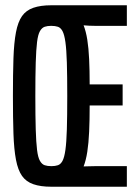

<svg xmlns="http://www.w3.org/2000/svg" viewBox="-20 -708 521 728"><path d="M174 0Q134 0 106.5 -9.5Q79 -19 63.5 -41Q48 -63 40.5 -102.5Q33 -142 31 -201.5Q29 -261 29 -344Q29 -427 31 -486.5Q33 -546 40.5 -585.5Q48 -625 63.5 -647Q79 -669 106.5 -678.5Q134 -688 174 -688H461V-610H340Q331 -610 318.5 -610.5Q306 -611 297 -612Q306 -589 311 -557.5Q316 -526 318 -483.5Q320 -441 320 -388H445V-308H320Q320 -252 318 -208.5Q316 -165 311 -132.5Q306 -100 297 -77Q305 -77 316.5 -77.5Q328 -78 340 -78H461V0ZM175 -78Q189 -78 199.5 -81.5Q210 -85 217 -98Q224 -111 228 -139.5Q232 -168 233.5 -217.5Q235 -267 235 -344Q235 -421 233.5 -470.5Q232 -520 228 -548.5Q224 -577 217 -590Q210 -603 199.5 -606.5Q189 -610 174 -610Q160 -610 149.5 -606.5Q139 -603 131.5 -590Q124 -577 120.5 -548.5Q117 -520 115.5 -470.5Q114 -421 114 -344Q114 -267 115.5 -217.5Q117 -168 120.5 -139.5Q124 -111 131.5 -98Q139 -85 149.5 -81.5Q160 -78 175 -78Z"/></svg>

Font: Saira UltraCondensed SemiBold
Style: Regular
Weight: 600
Width: 1
Designer: Hector Gatti with collaboration of the Omnibus-Type team
Foundry: Omnibus-Type
Version: Version 1.101